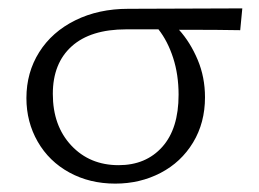

<svg xmlns="http://www.w3.org/2000/svg" viewBox="-20 -433 619 458"><path d="M553 -361Q505 -362 407 -362Q434 -332 451.5 -290.5Q469 -249 469 -201Q469 -140 440.5 -93Q412 -46 363 -20.5Q314 5 255 5Q194 5 145.5 -21.5Q97 -48 70 -95Q43 -142 43 -199Q43 -260 73.5 -308.5Q104 -357 159.5 -384.5Q215 -412 286 -412L558 -413ZM358 -363H281Q196 -363 151 -322.5Q106 -282 106 -209Q106 -133 150 -86Q194 -39 263 -39Q328 -39 367 -82.5Q406 -126 406 -207Q406 -255 393 -295Q380 -335 358 -363Z"/></svg>

Font: Ysabeau Semilight
Style: Regular
Weight: 300
Designer: Christian Thalmann (Catharsis Fonts)
Version: Version 0.003